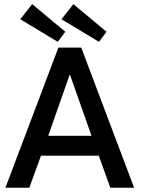

<svg xmlns="http://www.w3.org/2000/svg" viewBox="-20 -884 666 904"><path d="M255 -660H362.5L611.5 0H499.5L445 -151H173L118 0H5.5ZM207 -244.5H411L309.5 -532H308ZM446 -687 269.5 -793.5 325.5 -864.5 481.5 -734.5ZM252 -687 75.5 -793.5 131.5 -864.5 287.5 -734.5Z"/></svg>

Font: League Spartan Medium
Style: Regular
Weight: 500
Foundry: The League of Moveable Type
Version: Version 2.002